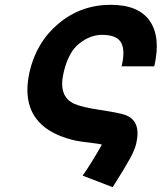

<svg xmlns="http://www.w3.org/2000/svg" viewBox="-20 -574 673 799"><path d="M486 -298Q502 -364 484 -396.5Q466 -429 404 -429Q356 -429 310 -393Q265 -358 245 -273Q221 -173 289 -142Q320 -128 396.5 -116.5Q473 -105 500 -96Q569 -72 547 23Q541 49 522 84Q503 119 449 205L324 157Q361 104 404 28Q396 25 386 24Q307 15 281 8Q94 -40 94 -200Q94 -234 103 -275Q132 -400 225 -477Q318 -554 441 -554Q557 -554 603.5 -486.5Q650 -419 622 -298Z"/></svg>

Font: Miedinger
Style: Bold-Italic
Weight: 700
Italic angle: -13°
Version: Version 001.000